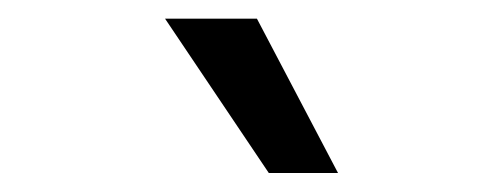

<svg xmlns="http://www.w3.org/2000/svg" viewBox="-20 -804 537 205"><path d="M267 -619.3H340.9L254.3 -784.1H156.2Z"/></svg>

Font: Magic Ui Pro
Style: Regular
Weight: 400
Designer: Stefan Endress, Andreas Faust
Version: Version 1.000;FEAKit 1.0